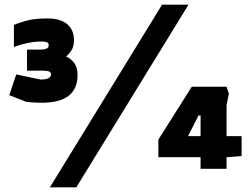

<svg xmlns="http://www.w3.org/2000/svg" viewBox="-20 -728 1071 828"><path d="M160 -285Q144 -285 124.8 -286Q105.5 -287 93 -289L20 -317.5L50 -407L155 -385Q179 -385 189.5 -391.2Q200 -397.5 200 -406.5Q200 -417 190.5 -420.2Q181 -423.5 158.5 -423.5L96.5 -423V-514H152.5Q169.5 -514 179.8 -518Q190 -522 190 -532.5Q190 -542.5 182 -545.8Q174 -549 158.5 -549Q130.5 -549 99.2 -542.5Q68 -536 40 -525.5V-620.5Q67 -632 100 -640.2Q133 -648.5 184 -648.5Q240.5 -648.5 269.8 -623.8Q299 -599 299 -554Q299 -528 288.2 -511.2Q277.5 -494.5 265 -484.5Q286 -475 300.2 -456.2Q314.5 -437.5 314.5 -404.5Q314.5 -285 160 -285ZM195 80 679 -708H793L309 80ZM845 0V-50H663V-126L807 -354H957L967 -324L957 -274V-141H1022V-55L957 -50V0ZM791 -141H845V-230H836Z"/></svg>

Font: Rowdies
Style: Bold
Weight: 700
Designer: Jaikishan Patel
Version: Version 1.000; ttfautohint (v1.8.3)